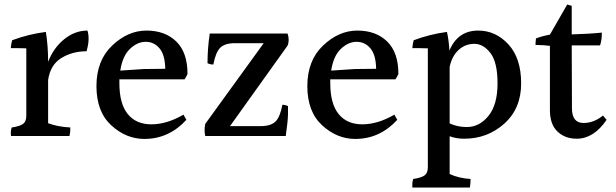

<svg xmlns="http://www.w3.org/2000/svg" viewBox="-20 -653 2740 854"><path d="M97 -138V-438Q68 -439 52.5 -439Q37 -439 28 -439Q30 -461 34 -474Q106 -501 184 -511Q194 -450 194 -378Q218 -440 265.5 -478.5Q313 -517 369 -517Q374 -502 374 -479.5Q374 -457 365 -425Q302 -425 253 -395Q204 -365 194 -297V-105Q236 -89 293 -86Q293 -63 289 -48H29Q28 -54 28 -64Q28 -74 32 -86Q67 -91 82 -101.5Q97 -112 97 -138Z M515 -339 621 -346 715 -347Q714 -409 689.5 -438Q665 -467 628 -467Q591 -467 558 -435.5Q525 -404 515 -339ZM511 -300V-283Q511 -192 548 -146Q585 -100 653.5 -100Q722 -100 796 -143L809 -120Q731 -35 622 -35Q541 -35 475 -95.5Q409 -156 409 -270Q409 -384 479 -450.5Q549 -517 631.5 -517Q714 -517 764 -468.5Q814 -420 814 -324Q809 -312 801 -300Z M1139 -92Q1185 -92 1205.5 -112.5Q1226 -133 1236 -187Q1249 -187 1261 -181Q1261 -176 1261 -147Q1261 -118 1251 -48H893Q890 -60 890 -74Q890 -88 893 -102L1153 -461H1025Q980 -461 959.5 -440.5Q939 -420 929 -366Q914 -366 903 -372Q903 -438 913 -504H1259Q1264 -490 1264 -476Q1264 -462 1259 -450L1003 -92Z M1453 -339 1559 -346 1653 -347Q1652 -409 1627.5 -438Q1603 -467 1566 -467Q1529 -467 1496 -435.5Q1463 -404 1453 -339ZM1449 -300V-283Q1449 -192 1486 -146Q1523 -100 1591.5 -100Q1660 -100 1734 -143L1747 -120Q1669 -35 1560 -35Q1479 -35 1413 -95.5Q1347 -156 1347 -270Q1347 -384 1417 -450.5Q1487 -517 1569.5 -517Q1652 -517 1702 -468.5Q1752 -420 1752 -324Q1747 -312 1739 -300Z M2056 -88Q2113 -88 2153 -138Q2193 -188 2193 -282Q2193 -376 2161.5 -417Q2130 -458 2090 -458Q2050 -458 2020.5 -431.5Q1991 -405 1980 -356V-104Q2015 -88 2056 -88ZM1883 91V-438Q1854 -439 1838.5 -439Q1823 -439 1814 -439Q1816 -461 1820 -474Q1892 -501 1968 -511Q1976 -477 1979 -428Q2016 -517 2107 -517Q2185 -517 2241.5 -455.5Q2298 -394 2298 -282Q2298 -170 2223 -103Q2148 -36 2045 -36Q2009 -36 1980 -47V121Q2021 140 2073 143Q2073 164 2070 181H1814Q1814 176 1814 165.5Q1814 155 1818 143Q1853 138 1868 127.5Q1883 117 1883 91Z M2545 -36Q2493 -36 2459.5 -68Q2426 -100 2426 -163V-449Q2398 -453 2362 -453Q2362 -468 2364 -482Q2389 -492 2426 -499L2503 -633L2523 -627V-500Q2598 -502 2657 -508Q2657 -474 2649 -451H2523L2524 -171Q2524 -106 2576 -106Q2621 -106 2662 -139L2678 -120Q2621 -36 2545 -36Z"/></svg>

Font: Halant Medium
Style: Regular
Weight: 500
Designer: Hitesh Malaviya (Devanagari), Satya Rajpurohit (Latin)
Foundry: Indian Type Foundry
Version: Version 1.101;PS 1.0;hotconv 1.0.78;makeotf.lib2.5.61930; tt